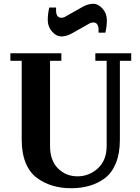

<svg xmlns="http://www.w3.org/2000/svg" viewBox="-20 -982 740 1017"><path d="M485 -660V-700H675V-660H615V-241Q615 -169 593.5 -117Q572 -65 534 -37Q463 15 357 15Q251 15 178 -38Q139 -65 117 -117Q95 -169 95 -242V-660H35V-700H305V-660H245V-210Q245 -132 287 -90Q329 -48 390.5 -48Q452 -48 498.5 -90.5Q545 -133 545 -210V-660ZM502 -809V-824Q502 -863 474 -863Q462 -863 451 -856L366 -808Q334 -789 306 -789Q278 -789 255.5 -815Q233 -841 233 -875.5Q233 -910 241 -942H277V-927Q277 -888 305 -888Q317 -888 328 -895L413 -943Q445 -962 473 -962Q501 -962 523.5 -936Q546 -910 546 -875.5Q546 -841 538 -809Z"/></svg>

Font: Croissant One
Style: Regular
Weight: 400
Designer: Eduardo Rodriguez Tunni
Foundry: Eduardo Rodriguez Tunni
Version: Version 1.001